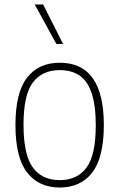

<svg xmlns="http://www.w3.org/2000/svg" viewBox="-20 -828 532 857"><path d="M49 -270Q49 -415 100.8 -481.5Q152.5 -548 246.5 -548Q443.5 -548 443.5 -270Q443.5 -125 391.8 -58Q340 9 246.5 9Q153 9 101 -58Q49 -125 49 -270ZM407.5 -268.5Q407.5 -360 388.2 -414.5Q369 -469 333.5 -492Q298 -515 246.5 -515Q168 -515 126.5 -459.5Q85 -404 85 -272Q85 -137 126.5 -80.5Q168 -24 246.5 -24Q325 -24 366.2 -80Q407.5 -136 407.5 -268.5ZM231.5 -632 135 -808H172.5L261.5 -632Z"/></svg>

Font: Encode Sans Semi Condensed Thin
Style: Regular
Weight: 250
Width: 4
Designer: Multiple Designers
Foundry: Impallari Type
Version: Version 2.000